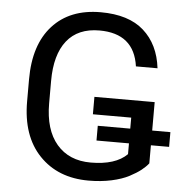

<svg xmlns="http://www.w3.org/2000/svg" viewBox="-52 -772 802 831"><g transform="rotate(5 349.0 -356.0)"><path d="M68.4 -308.6V-404.8Q68.4 -555.2 143.6 -637.9Q218.8 -720.7 352.5 -720.7Q474.1 -720.7 540 -662.1Q606 -603.5 618.2 -500.5H524.4Q504.4 -641.6 354 -641.6Q260.7 -641.6 212.4 -580.8Q164.1 -520 164.1 -405.8V-308.6Q164.1 -193.8 217.5 -131.3Q271 -68.8 365.2 -68.8Q473.1 -68.8 523.4 -119.1V-166H382.3V-230H523.4V-277.8H356.9V-353.5H618.7V-230H697.8V-166H618.7V-87.4Q606.9 -72.3 588.1 -57.4Q569.3 -42.5 538.8 -26.4Q508.3 -10.3 462.4 -0.2Q416.5 9.8 362.8 9.8Q229.5 9.8 148.9 -74.5Q68.4 -158.7 68.4 -308.6Z"/></g></svg>

Font: Bert Sans Medium
Style: Regular
Weight: 500
Designer: Christian Robertson, Adam Twardoch, & Cristiano Sobral
Foundry: Google
Version: Version 12.135;January 10, 2020;FontCreator 12.0.0.2547 64-b